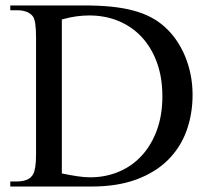

<svg xmlns="http://www.w3.org/2000/svg" viewBox="-20 -682 763 702"><path d="M206.1 -47.9Q236.8 -41.5 262.7 -37.6Q288.6 -33.7 309.6 -33.7Q365.7 -33.7 414.1 -54Q462.4 -74.2 497.8 -112.5Q533.2 -150.9 553.5 -205.8Q573.7 -260.7 573.7 -330.1Q573.7 -398.9 553.7 -453.6Q533.7 -508.3 498.3 -546.4Q462.9 -584.5 413.8 -605Q364.7 -625.5 306.2 -625.5Q284.2 -625.5 259.8 -622.3Q235.4 -619.1 206.1 -610.8ZM17.6 -662.1H286.6Q341.8 -662.1 386 -657.7Q430.2 -653.3 466.1 -643.8Q502 -634.3 530.3 -619.6Q558.6 -605 582 -584Q605 -563.5 623.8 -536.6Q642.6 -509.8 656 -478Q669.4 -446.3 676.8 -410.2Q684.1 -374 684.1 -335Q684.1 -265.1 662.1 -204.1Q640.1 -143.1 594.7 -97.7Q549.3 -52.2 479.5 -26.1Q409.7 0 314 0H17.6V-18.6H42.5Q63.5 -18.6 78.4 -24.9Q93.3 -31.2 101.1 -44.9Q106 -53.2 108.9 -71.3Q111.8 -89.4 111.8 -117.7V-545.4Q111.8 -576.2 108.9 -595.7Q106 -615.2 99.1 -623.5Q89.4 -634.8 75.2 -639.6Q61 -644.5 42.5 -644.5H17.6Z"/></svg>

Font: Tai Heritage Pro
Style: Regular
Weight: 400
Designer: Faah Baccam, Walt Agee, Victor Gaultney, Annie Olsen
Foundry: SIL International
Version: Version 2.600